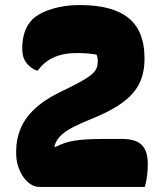

<svg xmlns="http://www.w3.org/2000/svg" viewBox="-20 -740 640 760"><path d="M295 -720Q362 -720 410 -707Q458 -694 489.5 -668Q521 -642 536.5 -602.5Q552 -563 552 -511V-506Q552 -467 541.5 -434Q531 -401 507.5 -373Q484 -345 444.5 -320Q405 -295 346 -271Q299 -252 270 -237Q241 -222 224 -206.5Q207 -191 199.5 -172.5Q192 -154 188 -129L174 -163L230 -154L178 -144Q203 -162 231 -172Q259 -182 295.5 -186Q332 -190 381 -190H463Q518 -190 541.5 -166Q565 -142 565 -90Q565 -80 564.5 -70.5Q564 -61 563 -51.5Q562 -42 560.5 -33Q559 -24 557 -15.5Q555 -7 553 0Q548 0 525 0Q502 0 467.5 0Q433 0 392.5 0Q352 0 310.5 0Q269 0 233 0Q197 0 171 0Q145 0 136 0Q112 0 91 -18.5Q70 -37 57 -67.5Q44 -98 44 -133V-142Q44 -188 61 -230Q78 -272 118.5 -310Q159 -348 229 -381Q275 -403 302.5 -418.5Q330 -434 344 -446.5Q358 -459 362.5 -471Q367 -483 367 -497V-500Q367 -508 365.5 -514Q364 -520 362 -524Q345 -527 325 -528.5Q305 -530 283 -530Q229 -530 191 -512Q153 -494 130 -461H124Q112 -466 103.5 -472.5Q95 -479 88 -487Q81 -495 76.5 -504Q72 -513 70 -524.5Q68 -536 68 -549Q68 -582 77 -611Q86 -640 108 -663Q135 -689 185 -704.5Q235 -720 295 -720Z"/></svg>

Font: Recursive Monospace Casual Black
Style: Regular
Weight: 900
Version: Version 1.047